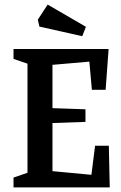

<svg xmlns="http://www.w3.org/2000/svg" viewBox="-20 -818 528 838"><path d="M39 -43 100 -64V-540L39 -561V-604H454L441 -426H381L370 -549L209 -535V-346L353 -341V-286L209 -281V-71L379 -55L395 -182H455L459 0H39ZM152 -702 145 -732 188 -798 355 -701 339 -660Z"/></svg>

Font: Grenze Medium
Style: Regular
Weight: 500
Designer: Renata Polastri
Foundry: Omnibus-Type
Version: Version 1.002; ttfautohint (v1.8)